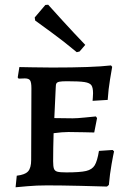

<svg xmlns="http://www.w3.org/2000/svg" viewBox="-20 -785 550 813"><path d="M51 -41Q86 -45 99 -59.5Q112 -74 112 -108L113 -411Q113 -436 107.5 -444.5Q102 -453 85 -453L59 -452L55 -457L62 -501Q76 -501 115.5 -500Q155 -499 201 -499Q374 -499 450 -508L455 -502Q453 -490 446 -449Q439 -408 436 -362L372 -358Q372 -361 373 -370.5Q374 -380 374 -390Q374 -414 367 -424Q360 -434 338 -437.5Q316 -441 264 -441Q241 -441 231.5 -439Q222 -437 219 -432Q216 -427 216 -414L210 -285L288 -284Q306 -284 340.5 -287.5Q375 -291 386 -292L391 -285L379 -224Q368 -224 336.5 -225Q305 -226 270 -226Q244 -226 207 -221Q205 -157 205 -102Q205 -80 208.5 -70.5Q212 -61 223 -58Q234 -55 261 -55Q319 -55 344.5 -61Q370 -67 381 -85Q392 -103 399 -146L457 -150L463 -144Q460 -132 452.5 -90Q445 -48 441 -2L433 5Q407 4 322.5 2Q238 0 179 0Q135 0 96 3.5Q57 7 46 8ZM129 -698 127 -711 172 -764 184 -765Q198 -749 246 -696.5Q294 -644 341 -595L317 -567L305 -564Q250 -610 197 -648.5Q144 -687 129 -698Z"/></svg>

Font: Alegreya SC Medium
Style: Regular
Weight: 500
Designer: Juan Pablo del Peral
Foundry: Huerta Tipografica
Version: Version 2.007; ttfautohint (v1.6)